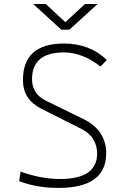

<svg xmlns="http://www.w3.org/2000/svg" viewBox="-20 -918 626 948"><path d="M269 9.8Q161.6 9.8 74.7 -23.4L81.5 -70.8Q182.1 -34.2 276.9 -34.2Q459.5 -34.2 459.5 -159.7Q459.5 -199.7 440.2 -231Q420.9 -262.2 380.4 -282.2L183.6 -381.3Q93.3 -426.8 93.3 -522.5Q93.3 -703.1 295.9 -703.1Q423.3 -703.1 507.8 -621.6L476.1 -589.8Q385.7 -659.2 296.4 -659.2Q138.2 -659.2 138.2 -527.3Q138.2 -454.1 207.5 -420.4L391.1 -330.6Q449.2 -302.2 476.8 -259Q504.4 -215.8 504.4 -161.6Q504.4 9.8 269 9.8ZM282.7 -771.5 143.6 -898.4H205.6L302.7 -808.6L399.9 -898.4H461.9L322.8 -771.5Z"/></svg>

Font: Caskaydia Cove ExtraLight
Style: Regular
Weight: 200
Monospace: yes
Designer: Aaron Bell
Foundry: Saja Typeworks
Version: Version 4.300; ttfautohint (v1.8.3)